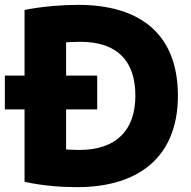

<svg xmlns="http://www.w3.org/2000/svg" viewBox="-27 -741 785 790"><path d="M705 -347C705 -94 542 29 291 29C235 29 155 25 74 7V-291H-7V-430H74V-700C153 -716 238 -721 295 -721C541 -721 705 -608 705 -347ZM245 -291V-126C247 -126 277 -124 299 -124C454 -124 530 -208 530 -347C530 -489 457 -569 303 -569C281 -569 247 -567 245 -567V-430H373V-291Z"/></svg>

Font: Repo ExtraBold
Style: Bold
Weight: 700
Designer: Stefan Peev
Foundry: Context Ltd
Version: Version 1.502